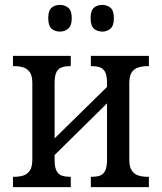

<svg xmlns="http://www.w3.org/2000/svg" viewBox="-20 -764 660 784"><path d="M398 -635Q377 -635 363.5 -647Q350 -659 350 -690Q350 -721 363.5 -732.5Q377 -744 398 -744Q417 -744 431 -732.5Q445 -721 445 -690Q445 -659 431 -647Q417 -635 398 -635ZM225 -635Q204 -635 190.5 -647Q177 -659 177 -690Q177 -721 190.5 -732.5Q204 -744 225 -744Q244 -744 258.5 -732.5Q273 -721 273 -690Q273 -659 258.5 -647Q244 -635 225 -635ZM33 0V-42H37Q58 -42 74.5 -47Q91 -52 101.5 -67Q112 -82 112 -112V-424Q112 -455 101.5 -469.5Q91 -484 74.5 -489Q58 -494 37 -494H33V-536H269V-494H266Q248 -494 233.5 -489.5Q219 -485 211 -470.5Q203 -456 203 -425V-199L417 -409V-425Q417 -456 409 -470.5Q401 -485 387 -489.5Q373 -494 355 -494H351V-536H588V-494H583Q563 -494 546 -489Q529 -484 518.5 -469.5Q508 -455 508 -424V-112Q508 -82 518.5 -67Q529 -52 546 -47Q563 -42 583 -42H588V0H351V-42H355Q373 -42 387 -46.5Q401 -51 409 -66Q417 -81 417 -111V-342L203 -131V-111Q203 -81 211 -66Q219 -51 233.5 -46.5Q248 -42 266 -42H269V0Z"/></svg>

Font: Noto Serif SemiCondensed
Style: Regular
Weight: 400
Width: 4
Designer: Monotype Design Team
Foundry: Monotype Imaging Inc.
Version: Version 2.013